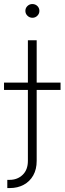

<svg xmlns="http://www.w3.org/2000/svg" viewBox="-52 -746 326 970"><path d="M88.9 -542.5H133.3V66.9Q133.3 109.4 116 140.1Q98.6 170.9 67.9 187.5Q37.1 204.1 -2.4 204.1H-15.1V162.6H-3.4Q36.1 162.6 62.5 137.2Q88.9 111.8 88.9 66.4ZM-31.7 -291.5V-328.6H253.9V-291.5ZM111.8 -656.2Q97.2 -656.2 86.7 -666.5Q76.2 -676.8 76.2 -690.9Q76.2 -705.6 86.7 -715.6Q97.2 -725.6 111.3 -725.6Q126.5 -725.6 136.7 -715.6Q147 -705.6 147 -690.9Q147 -676.8 136.7 -666.5Q126.5 -656.2 111.8 -656.2Z"/></svg>

Font: Inter 16pt ExtraLight
Style: Regular
Weight: 250
Version: Version 4.001;git-66647c0bb